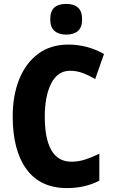

<svg xmlns="http://www.w3.org/2000/svg" viewBox="-20 -952 579 982"><path d="M338 -590Q275 -590 242 -525.5Q209 -461 209 -355Q209 -242 243 -183.5Q277 -125 345 -125Q382 -125 417 -136.5Q452 -148 488 -166V-28Q415 10 323 10Q186 10 115.5 -86.5Q45 -183 45 -356Q45 -464 78.5 -547Q112 -630 175.5 -677Q239 -724 330 -724Q426 -724 512 -676L467 -548Q436 -566 404.5 -578Q373 -590 338 -590ZM319 -932Q358 -932 379 -913Q400 -894 400 -853Q400 -812 378.5 -793.5Q357 -775 319 -775Q281 -775 259 -793.5Q237 -812 237 -853Q237 -895 258 -913.5Q279 -932 319 -932Z"/></svg>

Font: Noto Sans Arabic UI Cn XBd
Style: Regular
Weight: 800
Width: 3
Designer: Monotype Design Team, Nadine Chahine and Nizar Qandah
Foundry: Monotype Imaging Inc.
Version: Version 2.010; ttfautohint (v1.8.4.7-5d5b)